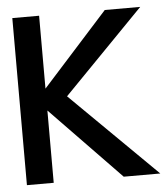

<svg xmlns="http://www.w3.org/2000/svg" viewBox="-46 -622 580 664"><g transform="rotate(-5 244.0 -290.0)"><path d="M21 0H114V-251L357 0H484L186 -294L465 -580H342L114 -327V-580H21Z"/></g></svg>

Font: Charger Sport
Style: BdNrw
Weight: 700
Designer: Jasper
Foundry: Cannot Into Space Fonts
Version: Version 1.1